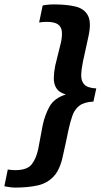

<svg xmlns="http://www.w3.org/2000/svg" viewBox="-80 -768 457 870"><path d="M-60.3 76 -44.7 0Q-26.7 3 -11.7 3Q43.3 3 63.8 -23.5Q84.3 -50 93.3 -93L113.3 -200Q123.3 -247 144.3 -285Q165.3 -323 218.3 -340Q187.3 -349 175.3 -368.5Q163.3 -388 163.8 -414.5Q164.3 -441 170.3 -471L196.3 -576Q202.3 -604 200.3 -625Q198.3 -646 182.8 -657.5Q167.3 -669 130.3 -669Q114.3 -669 97.3 -666L113.3 -743Q121.3 -745 135.3 -746.5Q149.3 -748 164.3 -748Q222.7 -748 262.3 -738.3Q302 -728.7 318.3 -697.8Q334.7 -667 321 -604Q314 -573 308.5 -546.5Q303 -520 296 -490Q289 -456 288 -428.8Q287 -401.7 301.7 -385.5Q316.3 -369.3 356.3 -367.3L343.3 -307.7Q301.3 -305.7 279.7 -289Q258 -272.3 248 -243.7Q238 -215 230 -178Q225 -153 218 -120.5Q211 -88 205 -62Q192 1 162.8 31.8Q133.7 62.7 90.2 72.3Q46.7 82 -11.7 82Q-25.9 82 -43.1 79Q-60.3 76 -60.3 76Z"/></svg>

Font: Epunda Sans Light
Style: Italic
Weight: 300
Italic angle: -12.0243°
Designer: Simon Atzbach
Foundry: typofactur
Version: Version 2.204